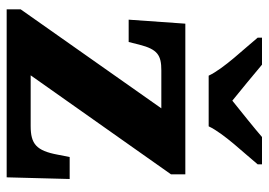

<svg xmlns="http://www.w3.org/2000/svg" viewBox="-135 -671 806 576"><g transform="rotate(90 268.0 -383.0)"><path d="M207 -606H359C380 -651 442 -715 473 -753V-766H391C367 -745 312 -701 282 -677C252 -701 199 -745 174 -766H93V-753C124 -715 186 -651 207 -606ZM8 0H512L517 -189H451L444 -153C432 -89 412 -72 358 -72H206L503 -493V-536H51L39 -366H106L114 -398C128 -453 146 -464 191 -464H305L8 -42Z"/></g></svg>

Font: Noto Serif Malayalam ExtraBold
Style: Regular
Weight: 800
Designer: Indian type Foundry, Jelle Bosma, Monotype Design Team
Foundry: Monotype Imaging Inc.
Version: Version 2.104